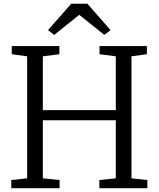

<svg xmlns="http://www.w3.org/2000/svg" viewBox="-20 -984 830 1004"><path d="M122 -51.5V-689.5L41.5 -700.5V-743H290.5V-700.5L204 -689.5V-408H585.5V-689.5L500.5 -700.5V-743H748V-700.5L667.5 -689.5V-51.5L750.5 -42.5V0H499.5V-42.5L585.5 -51.5V-355H204V-51.5L291.5 -42.5V0H39V-42.5ZM263.5 -801.5 231 -826.5 352.5 -964.5H437L558 -826.5L525.5 -801.5L394.5 -906.5Z"/></svg>

Font: Merriweather 20pt Light
Style: Regular
Weight: 300
Version: Version 2.100